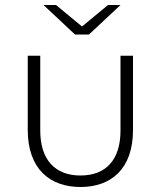

<svg xmlns="http://www.w3.org/2000/svg" viewBox="-20 -744 643 768"><path d="M302 4C423 4 512 -67 512 -224V-521H462V-222C462 -104 403 -42 302 -42C201 -42 141 -104 141 -222V-521H91V-224C91 -67 181 4 302 4ZM280 -606H336L462 -724H412L308 -638L204 -724H154Z"/></svg>

Font: Chess Sans Light
Style: Regular
Weight: 300
Designer: Wolf Bōese
Foundry: Wolf Bōese
Version: Version 7.223;Glyphs 3.3 (3306)